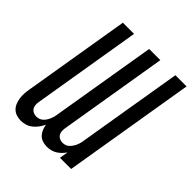

<svg xmlns="http://www.w3.org/2000/svg" viewBox="-203 -867 1008 1008"><g transform="rotate(45 301.0 -363.5)"><path d="M113 8Q96 8 80 2.5Q64 -3 53 -14Q42 -25 36 -40Q30 -55 27.5 -71.5Q25 -88 26 -105Q27 -122 30 -139L129 -735H212L111 -126Q109 -114 110.5 -102.5Q112 -91 118 -82.5Q124 -74 134 -69.5Q144 -65 156 -65Q166 -65 176 -68.5Q186 -72 194 -79.5Q202 -87 207.5 -96Q213 -105 217 -114.5Q221 -124 223.5 -133.5Q226 -143 227 -153L324 -735H407L306 -126Q304 -114 305.5 -102.5Q307 -91 313 -82.5Q319 -74 329 -69.5Q339 -65 351 -65Q361 -65 371 -68.5Q381 -72 388.5 -79.5Q396 -87 402 -96Q408 -105 412 -114.5Q416 -124 418.5 -133.5Q421 -143 422 -153L519 -735H602L480 0H397L405 -48Q397 -36 386 -25Q375 -14 362.5 -6.5Q350 1 336 4.5Q322 8 308 8Q291 8 275 3Q259 -2 248 -13.5Q237 -25 231 -39.5Q225 -54 222 -71Q215 -55 204 -40Q193 -25 178.5 -13.5Q164 -2 147 3Q130 8 113 8Z"/></g></svg>

Font: Iosevka Curly Extended Oblique
Style: Regular
Weight: 400
Width: 7
Italic angle: -9°
Monospace: yes
Designer: Belleve Invis
Foundry: Belleve Invis
Version: Version 11.1.0; ttfautohint (v1.8.3)